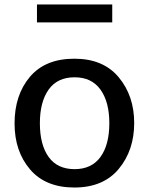

<svg xmlns="http://www.w3.org/2000/svg" viewBox="-20 -821 665 857"><path d="M145 -721V-801H481V-721ZM45 -270Q45 -397 113.5 -478Q182 -559 312 -559Q441 -559 510 -476Q579 -393 579 -272Q579 -150 510 -67Q441 16 312 16Q183 16 114 -65Q45 -146 45 -270ZM313 -66Q389 -66 428.5 -120.5Q468 -175 468 -271Q468 -366 428.5 -421Q389 -476 313 -476Q236 -476 197 -421Q158 -366 158 -271Q158 -175 197 -120.5Q236 -66 313 -66Z"/></svg>

Font: Martel Sans DemiBold
Style: Regular
Weight: 600
Designer: Dan Reynolds and Mathieu Réguer
Foundry: Dan Reynolds and Mathieu Réguer
Version: Version 1.001;PS 001.001;hotconv 1.0.70;makeotf.lib2.5.58329